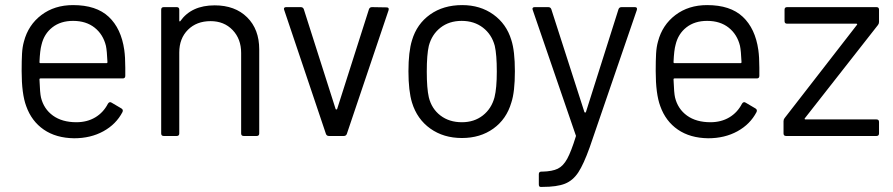

<svg xmlns="http://www.w3.org/2000/svg" viewBox="-20 -534 3508 754"><path d="M472 -268V-236Q472 -226 462 -226H139Q135 -226 135 -222Q137 -167 141 -151Q152 -106 188 -80Q224 -54 280 -54Q322 -54 354 -73Q386 -92 404 -127Q410 -136 418 -131L457 -108Q465 -103 461 -94Q436 -46 386 -18.5Q336 9 271 9Q200 8 152 -25Q104 -58 83 -117Q65 -165 65 -255Q65 -297 66.5 -323.5Q68 -350 74 -371Q91 -436 142.5 -475Q194 -514 267 -514Q358 -514 407 -468Q456 -422 468 -338Q472 -310 472 -268ZM143 -358Q137 -337 135 -290Q135 -286 139 -286H398Q402 -286 402 -290Q400 -335 396 -354Q385 -399 351.5 -425.5Q318 -452 267 -452Q218 -452 185.5 -426.5Q153 -401 143 -358Z M998 -340V-10Q998 0 988 0H937Q927 0 927 -10V-326Q927 -381 893.5 -416Q860 -451 807 -451Q752 -451 718 -417Q684 -383 684 -328V-10Q684 0 674 0H623Q613 0 613 -10V-496Q613 -506 623 -506H674Q684 -506 684 -496V-453Q684 -451 685.5 -450Q687 -449 688 -451Q732 -513 823 -513Q903 -513 950.5 -466Q998 -419 998 -340Z M1260 -8 1096 -495 1095 -499Q1095 -506 1104 -506H1161Q1170 -506 1173 -498L1298 -106Q1299 -104 1301 -104Q1303 -104 1304 -106L1429 -498Q1432 -506 1441 -506L1498 -505Q1509 -505 1506 -494L1342 -8Q1339 0 1330 0H1272Q1263 0 1260 -8Z M1598 -131Q1584 -177 1584 -254Q1584 -331 1598 -376Q1617 -440 1669 -477Q1721 -514 1795 -514Q1866 -514 1917.5 -477Q1969 -440 1988 -377Q2002 -334 2002 -254Q2002 -173 1988 -131Q1969 -66 1917.5 -29Q1866 8 1794 8Q1722 8 1670 -29Q1618 -66 1598 -131ZM1922 -152Q1931 -188 1931 -253Q1931 -319 1923 -354Q1911 -399 1876.5 -425.5Q1842 -452 1793 -452Q1744 -452 1710 -425.5Q1676 -399 1664 -354Q1656 -319 1656 -253Q1656 -187 1664 -152Q1675 -107 1709.5 -80.5Q1744 -54 1794 -54Q1842 -54 1876 -80.5Q1910 -107 1922 -152Z M2096 190V150Q2096 140 2106 140H2110Q2149 139 2170.5 128.5Q2192 118 2207.5 89.5Q2223 61 2241 3Q2243 -1 2241 -3L2072 -495L2071 -499Q2071 -506 2080 -506H2133Q2142 -506 2145 -498L2275 -94Q2276 -92 2278 -92Q2280 -92 2281 -94L2409 -498Q2412 -506 2421 -506H2473Q2484 -506 2481 -495L2296 44Q2272 111 2251 143Q2230 175 2198.5 187.5Q2167 200 2110 200H2103Q2096 200 2096 190Z M2962 -268V-236Q2962 -226 2952 -226H2629Q2625 -226 2625 -222Q2627 -167 2631 -151Q2642 -106 2678 -80Q2714 -54 2770 -54Q2812 -54 2844 -73Q2876 -92 2894 -127Q2900 -136 2908 -131L2947 -108Q2955 -103 2951 -94Q2926 -46 2876 -18.5Q2826 9 2761 9Q2690 8 2642 -25Q2594 -58 2573 -117Q2555 -165 2555 -255Q2555 -297 2556.5 -323.5Q2558 -350 2564 -371Q2581 -436 2632.5 -475Q2684 -514 2757 -514Q2848 -514 2897 -468Q2946 -422 2958 -338Q2962 -310 2962 -268ZM2633 -358Q2627 -337 2625 -290Q2625 -286 2629 -286H2888Q2892 -286 2892 -290Q2890 -335 2886 -354Q2875 -399 2841.5 -425.5Q2808 -452 2757 -452Q2708 -452 2675.5 -426.5Q2643 -401 2633 -358Z M3057 -10V-58Q3057 -65 3061 -70L3345 -436Q3347 -438 3346 -439.5Q3345 -441 3343 -441H3071Q3061 -441 3061 -451V-496Q3061 -506 3071 -506H3422Q3432 -506 3432 -496V-448Q3432 -441 3428 -436L3141 -70Q3139 -68 3140 -66.5Q3141 -65 3143 -65H3422Q3432 -65 3432 -55V-10Q3432 0 3422 0H3067Q3057 0 3057 -10Z"/></svg>

Font: Barlow
Style: Regular
Weight: 400
Designer: Jeremy Tribby
Foundry: Tribby Type
Version: Version 1.408;December 10, 2018;FontCreator 11.5.0.2430 64-b